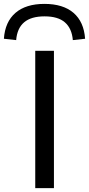

<svg xmlns="http://www.w3.org/2000/svg" viewBox="-64 -966 457 986"><path d="M117 0V-705H213V0ZM19 -760 -44 -767Q-38 -854 15.5 -900Q69 -946 164 -946Q260 -946 313.5 -900Q367 -854 373 -767L310 -760Q305 -820 269.5 -851Q234 -882 165 -882Q96 -882 60 -851.5Q24 -821 19 -760Z"/></svg>

Font: Nunito Sans 10pt Expanded
Style: Regular
Weight: 400
Width: 7
Designer: Vernon Adams
Foundry: Vernon Adams
Version: Version 3.101;gftools[0.9.27]